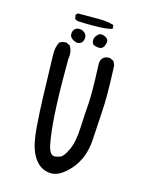

<svg xmlns="http://www.w3.org/2000/svg" viewBox="-119 -875 738 948"><g transform="rotate(15 250.0 -400.5)"><path d="M236 -2Q172 -2 137 -72Q115 -116 108.5 -201Q102 -286 100 -360Q98 -434 94 -569V-578Q94 -610 107 -635Q120 -645 139 -645H143L162 -635Q174 -615 174 -590Q174 -581 172 -571V-508Q172 -245 196 -133Q206 -87 230 -87Q240 -87 258 -93.5Q276 -100 295.5 -142.5Q315 -185 318 -259Q321 -333 326 -391Q327 -412 327 -444Q327 -500 323 -589Q328 -627 364 -627H370L390 -617L399 -597Q403 -506 403 -445Q403 -404 400 -356Q397 -308 391.5 -215Q386 -122 333 -60Q282 -2 236 -2ZM191 -658Q154 -668 154 -693Q154 -712 168 -722Q176 -727 186 -727Q207 -727 220 -710Q225 -703 225 -694Q225 -658 191 -658ZM304 -662Q293 -662 275 -668Q266 -679 266 -690Q266 -708 282 -722Q289 -729 299 -729Q307 -729 318 -724Q335 -716 335 -701Q335 -696 330 -681Q323 -662 304 -662ZM242 -760Q209 -760 168 -762L154 -768L150 -789Q154 -795 160 -799H271Q310 -799 343 -789L345 -770Q318 -760 242 -760Z"/></g></svg>

Font: Xiaolai SC
Style: Regular
Weight: 400
Designer: Nozomi Seto 瀬戸のぞみ
Version: Version 3.11;December 4, 2020;FontCreator 13.0.0.2613 64-bit